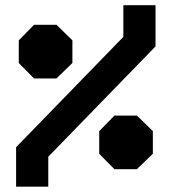

<svg xmlns="http://www.w3.org/2000/svg" viewBox="-20 -696 640 716"><path d="M107 -603.5 50 -545.5V-461L106.8 -403.5H190.5L250 -461.1V-545.5L190.7 -603.5ZM440 -676.5V-558.5L40 -147V0H160V-111.5L560 -523V-676.5ZM407 -265 350 -207V-122.5L406.8 -65H490.5L550 -122.6V-207L490.7 -265Z"/></svg>

Font: Kode
Style: Regular
Weight: 400
Monospace: yes
Designer: Isa Ozler
Foundry: Kadena LLC
Version: Version 1.000;gftools[0.9.28]